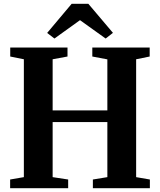

<svg xmlns="http://www.w3.org/2000/svg" viewBox="-20 -994 845 1014"><path d="M106 -58.5V-681L34 -695.5V-743H336.5V-695.5L258 -681V-411H547V-680.5L467.5 -695.5V-743H770.5V-695.5L699 -681V-58.5L771.5 -46V0H470.5V-46L547 -58.5V-349.5H258V-58.5L340 -46V0H33.5V-46ZM267.5 -790.5 229 -820 358.5 -974H446.5L576.5 -820.5L538 -790.5L402.5 -887.5Z"/></svg>

Font: Merriweather 60pt
Style: Bold
Weight: 700
Version: Version 2.100